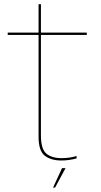

<svg xmlns="http://www.w3.org/2000/svg" viewBox="-20 -744 471 896"><path d="M266 5Q303.5 5 337.5 -5V-16Q304 -6 268 -6Q221.5 -6 196.2 -27.2Q171 -48.5 171 -112V-581H385V-592H171V-724.5H160V-592H16V-581H160V-106Q160 -39.5 189.2 -17.2Q218.5 5 266 5ZM227.5 131.5H237L286 40.5H269.5Z"/></svg>

Font: Anybody Thin Thin
Style: Regular
Weight: 250
Version: Version 1.113;gftools[0.9.25]